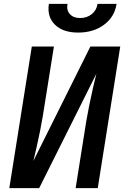

<svg xmlns="http://www.w3.org/2000/svg" viewBox="-20 -970 640 990"><path d="M28 0 144 -730H258L201 -373Q195 -337 186.5 -294Q178 -251 168.5 -210Q159 -169 152 -140L446 -730H600L484 0H370L425 -346Q431 -381 440 -426Q449 -471 459 -514.5Q469 -558 477 -590L182 0ZM383 -802Q305 -802 263.5 -842.5Q222 -883 232 -950H328Q322 -917 340.5 -897Q359 -877 393 -877Q428 -877 453 -897Q478 -917 483 -950H581Q571 -883 516.5 -842.5Q462 -802 383 -802Z"/></svg>

Font: JetBrains Mono NL
Style: Bold Italic
Weight: 700
Italic angle: -9°
Designer: Philipp Nurullin, Konstantin Bulenkov
Foundry: JetBrains
Version: Version 2.304; ttfautohint (v1.8.4.7-5d5b)